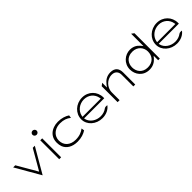

<svg xmlns="http://www.w3.org/2000/svg" viewBox="265 -1833 3019 3019"><g transform="rotate(-45 1774.5 -324.0)"><path d="M59 -451 299 -35 541 -451H495L301 -115L106 -451Z M636 -598C636 -573 657 -552 683 -552C709 -552 730 -573 730 -598C730 -623 709 -644 683 -644C657 -644 636 -623 636 -598ZM662 -30H705V-451H662Z M818 -241C818 -208 823 -178 833 -151C862 -74 941 -19 1064 -19C1147 -19 1213 -43 1260 -74L1252 -123C1207 -87 1148 -62 1064 -62C941 -62 865 -135 865 -241C865 -266 870 -290 880 -312C908 -373 973 -420 1070 -420C1150 -420 1206 -397 1248 -362L1252 -358L1260 -407C1215 -437 1148 -462 1064 -462C1026 -462 993 -456 962 -445C876 -414 818 -347 818 -241Z M1350 -227C1350 -104 1461 -4 1602 -4C1687 -4 1757 -39 1798 -95C1779 -99 1751 -101 1734 -87C1700 -61 1654 -45 1602 -45C1502 -45 1416 -106 1396 -189L1393 -207H1841V-227C1841 -357 1740 -462 1602 -462C1461 -462 1350 -357 1350 -227ZM1393 -242 1396 -262C1414 -354 1501 -421 1602 -421C1703 -421 1780 -353 1795 -261L1798 -242Z M1946 -15H1990V-187C1990 -247 2017 -296 2050 -329C2080 -359 2126 -386 2187 -386C2262 -386 2296 -335 2296 -276V-15H2338V-284C2338 -373 2295 -428 2196 -428C2114 -428 2060 -387 2021 -337L1990 -296V-402L1946 -369Z M2445 -241C2445 -128 2523 -19 2664 -19C2742 -19 2796 -53 2834 -96L2863 -131V-30H2900V-594L2857 -626V-351L2828 -387C2791 -430 2741 -462 2664 -462C2555 -462 2445 -375 2445 -241ZM2493 -241C2493 -324 2544 -413 2669 -413C2787 -413 2847 -326 2847 -241C2847 -142 2787 -64 2669 -64C2548 -64 2493 -151 2493 -241Z M3009 -227C3009 -104 3120 -4 3261 -4C3346 -4 3416 -39 3457 -95C3438 -99 3410 -101 3393 -87C3359 -61 3313 -45 3261 -45C3161 -45 3075 -106 3055 -189L3052 -207H3500V-227C3500 -357 3399 -462 3261 -462C3120 -462 3009 -357 3009 -227ZM3052 -242 3055 -262C3073 -354 3160 -421 3261 -421C3362 -421 3439 -353 3454 -261L3457 -242Z"/></g></svg>

Font: Charger Sport
Style: HLExt
Weight: 100
Designer: Jasper
Foundry: Cannot Into Space Fonts
Version: Version 1.1